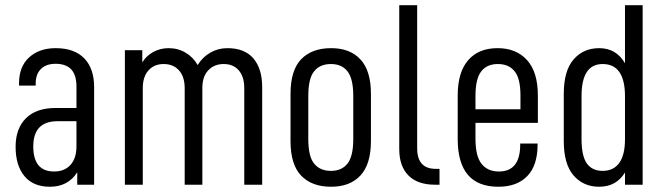

<svg xmlns="http://www.w3.org/2000/svg" viewBox="-20 -710 2549 738"><path d="M304.2 -485.4Q341.8 -446.3 341.8 -375V0H276.9V-47.9Q241.7 7.8 171.9 7.8Q107.9 7.8 74.2 -32.7Q40 -73.7 40 -146Q40 -215.8 79.6 -255.4Q119.1 -294.9 193.8 -294.9H273.9V-377.9Q273.9 -464.8 193.8 -464.8Q157.2 -464.8 137.2 -444.8Q117.2 -424.8 117.2 -389.2V-380.9H53.2V-390.1Q53.2 -453.6 91.3 -488.8Q130.4 -524.9 193.8 -524.9Q266.1 -524.9 304.2 -485.4ZM251.5 -76.7Q273.9 -102.1 273.9 -147.9V-244.1H201.2Q107.9 -244.1 107.9 -147Q107.9 -50.8 188 -50.8Q228.5 -50.8 251.5 -76.7Z M460 -517.1H526.9V-470.2Q541.5 -494.6 568.4 -509.8Q595.7 -524.9 627.9 -524.9Q664.6 -524.9 693.8 -507.3Q723.1 -489.7 739.7 -460Q758.8 -490.7 788.6 -507.8Q818.4 -524.9 854 -524.9Q920.4 -524.9 954.1 -485.4Q987.8 -445.8 987.8 -374V0H918.9V-371.1Q918.9 -415.5 897.5 -439.9Q876.5 -463.9 839.8 -463.9Q803.2 -463.9 780.3 -439.5Q757.8 -415.5 757.8 -372.1V0H689.9V-371.1Q689.9 -415 668 -439.5Q646 -463.9 608.9 -463.9Q572.8 -463.9 550.8 -439.5Q528.8 -415 528.8 -371.1V0H460Z M1096.7 -168V-349.1Q1096.7 -439.9 1137.7 -482.4Q1178.7 -524.9 1252.9 -524.9Q1325.2 -524.9 1365.2 -481.9Q1405.8 -438.5 1405.8 -349.1V-168Q1405.8 -78.6 1365.2 -35.2Q1325.2 7.8 1252.9 7.8Q1178.7 7.8 1137.7 -34.7Q1096.7 -77.1 1096.7 -168ZM1337.9 -175.8V-340.8Q1337.9 -407.2 1315.9 -435.5Q1293.9 -463.9 1252 -463.9Q1210 -463.9 1187.5 -436Q1165 -408.7 1165 -340.8V-175.8Q1165 -108.4 1187.5 -81.1Q1210 -53.2 1252 -53.2Q1293.9 -53.2 1315.9 -81.5Q1337.9 -109.9 1337.9 -175.8Z M1550.3 -35.2Q1514.6 -70.8 1514.6 -137.2V-689.9H1583.5V-140.1Q1583.5 -61 1654.8 -61H1669.4V0H1652.3Q1585.4 0 1550.3 -35.2Z M1807.6 -237.8V-176.8Q1807.6 -109.4 1831.1 -80.1Q1854.5 -50.8 1897.5 -50.8Q1979.5 -50.8 1979.5 -153.8V-158.2H2046.4V-154.8Q2046.4 -74.2 2006.8 -33.2Q1967.3 7.8 1895.5 7.8Q1739.3 7.8 1739.3 -175.8V-342.8Q1739.3 -432.6 1779.8 -479Q1819.8 -524.9 1892.6 -524.9Q1964.4 -524.9 2005.9 -479Q2047.4 -433.1 2047.4 -342.8V-237.8ZM1807.6 -340.8V-290H1980.5V-342.8Q1980.5 -408.7 1958 -436Q1935.5 -463.9 1893.6 -463.9Q1851.6 -463.9 1829.6 -435.5Q1807.6 -407.2 1807.6 -340.8Z M2147 -168V-349.1Q2147 -438 2184.6 -481.4Q2222.2 -524.9 2283.2 -524.9Q2348.6 -524.9 2382.3 -466.8V-689.9H2450.2V0H2382.3V-46.9Q2348.6 7.8 2283.2 7.8Q2222.2 7.8 2184.6 -35.6Q2147 -79.1 2147 -168ZM2382.3 -174.8V-339.8Q2382.3 -463.9 2296.4 -463.9Q2215.3 -463.9 2215.3 -340.8V-175.8Q2215.3 -110.4 2235.8 -81.5Q2256.3 -53.2 2296.4 -53.2Q2338.4 -53.2 2360.4 -84Q2382.3 -114.7 2382.3 -174.8Z"/></svg>

Font: D-DIN Condensed
Style: Regular
Weight: 400
Width: 3
Designer: Charles Nix
Foundry: Datto Inc.
Version: Version 1.00